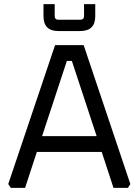

<svg xmlns="http://www.w3.org/2000/svg" viewBox="-20 -908 670 928"><path d="M19.9 -18.5 246.2 -690H384.3L610 -18.5L598.2 0H528.5L471.7 -173.6H158.1L101.3 0H32.3ZM183.4 -250H447.1L327.3 -613.6H303.2ZM190.2 -829.7V-888H244.4V-830.7Q244.4 -812.5 262.6 -812.5H367.9Q386.2 -812.5 386.2 -830.7V-888H440.4V-829.7Q440.4 -758 367.9 -758H261.9Q190.2 -758 190.2 -829.7Z"/></svg>

Font: Oxanium ExtraLight
Style: Regular
Weight: 200
Designer: Severin Meyer
Version: Version 2.000